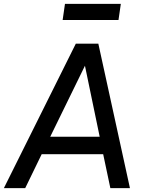

<svg xmlns="http://www.w3.org/2000/svg" viewBox="-47 -970 739 990"><path d="M-27 0H83L168 -175H485L522 0H623L460 -745H344ZM212 -265 391 -631 467 -265ZM276 -867H564L576 -950H288Z"/></svg>

Font: Mluvka Medium
Style: Italic
Weight: 500
Italic angle: -8°
Designer: Modified by Jiří Krblich, Original typeface by Gumpita Rahayu
Foundry: Gumpita Rahayu & Jiří Krblich
Version: Version 2.000;Glyphs 3.1.1 (3134)